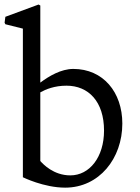

<svg xmlns="http://www.w3.org/2000/svg" viewBox="-20 -819 623 856"><path d="M82 -28.8C82 -28.8 175.3 17.6 270.5 17.6C422.4 17.6 525.4 -112.8 525.4 -268.1C525.4 -408.2 439.5 -511.7 307.1 -511.7C252 -511.7 198.2 -479.5 159.7 -450.7V-794.4L151.9 -798.8L3.9 -744.1L0.5 -717.8L3.9 -710.9L82 -691.4ZM159.7 -101.1V-407.2C184.1 -420.9 223.1 -437 276.4 -437C375 -437 443.8 -365.7 443.8 -236.8C443.8 -118.7 379.4 -37.1 293.5 -37.1C218.8 -37.1 171.9 -87.4 159.7 -101.1Z"/></svg>

Font: Trykker
Style: Regular
Weight: 400
Designer: Magnus Gaarde
Foundry: Magnus Gaarde
Version: Version 1.001